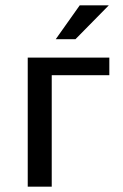

<svg xmlns="http://www.w3.org/2000/svg" viewBox="-20 -700 460 720"><path d="M390 -418H174V0H84V-484H390ZM388 -680 263 -553H189L279 -680Z"/></svg>

Font: Play
Style: Regular
Weight: 400
Designer: Jonas Hecksher
Foundry: Jonas Hecksher, Playtypeª, e-types AS
Version: Version 1.002